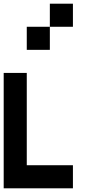

<svg xmlns="http://www.w3.org/2000/svg" viewBox="-20 -1020 540 1040"><path d="M250 -875V-1000H375V-875ZM125 -750V-875H250V-750ZM375 -125V0H0V-625H125V-125Z"/></svg>

Font: Tiny5
Style: Regular
Weight: 400
Designer: Stefan Schmidt
Foundry: Made with Bits'n'Picas by Kreative Software
Version: Version 1.002; ttfautohint (v1.8.4.7-5d5b)